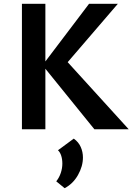

<svg xmlns="http://www.w3.org/2000/svg" viewBox="-20 -678 695 1007"><path d="M475 0 203 -336 447 -658H598L305 -317L315 -374L655 0ZM95 0V-658H218V0ZM319 309 275 273Q291 253 299 228.5Q307 204 307 180Q307 157 301 138.5Q295 120 284 110L367 49Q392 67 403.5 93Q415 119 415 148Q415 194 389 240Q363 286 319 309Z"/></svg>

Font: Ysabeau Office
Style: Bold
Weight: 700
Designer: Christian Thalmann (Catharsis Fonts)
Version: Version 2.001;gftools[0.9.30]; featfreeze: tnum,lnum,ss02